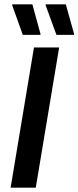

<svg xmlns="http://www.w3.org/2000/svg" viewBox="-20 -870 363 890"><path d="M29.2 0 137.5 -650H254.2L145.8 0ZM85.8 -708.3 36.7 -845V-850H130L167.5 -713.3V-708.3ZM241.7 -708.3 191.7 -845V-850H285L323.3 -713.3V-708.3Z"/></svg>

Font: Familjen Grotesk Medium
Style: Italic
Weight: 500
Italic angle: -9.46201°
Designer: Anders Wikstroem, Jonas Baeckman, Matilda Gysing, Kristian Moeller
Foundry: Familjen STHLM AB
Version: Version 2.002; ttfautohint (v1.8.4.7-5d5b)